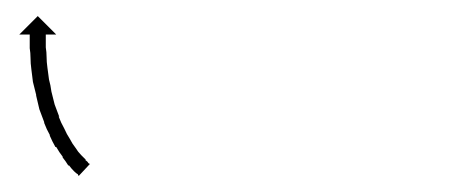

<svg xmlns="http://www.w3.org/2000/svg" viewBox="-20 -242 575 239"><path d="M77 -25Q77 -25 77 -25Q77 -25 77 -25Q77 -25 77 -25Q77 -25 77 -25Q75 -26 72 -29Q72 -29 72 -29Q72 -29 72 -29Q72 -29 72 -29Q72 -29 72 -29Q69 -32 66 -36Q66 -36 66 -36Q66 -36 65 -36Q65 -36 65 -36Q65 -36 65 -36Q62 -41 58 -46Q58 -46 58 -46Q58 -46 58 -46Q58 -46 58 -46.5Q58 -47 58 -47Q54 -52 50 -59Q50 -59 50 -59Q50 -59 50 -59Q49 -59 49 -59Q49 -59 49 -59Q45 -66 42 -73Q42 -73 42 -73Q42 -73 42 -73Q42 -73 42 -73.5Q42 -74 42 -74Q38 -81 35 -89Q35 -89 35 -89Q35 -89 35 -89Q35 -89 35 -89.5Q35 -90 35 -90Q32 -98 29 -106Q29 -106 29 -106Q29 -106 29 -106Q29 -106 29 -106Q29 -106 29 -106Q27 -115 25 -123Q25 -123 25 -123Q25 -123 25 -123Q25 -124 25 -124Q25 -124 25 -124Q23 -132 21 -140Q21 -140 21 -140Q21 -140 21 -140Q21 -140 21 -140Q21 -140 21 -140Q20 -148 19 -156Q19 -156 19 -156Q19 -156 19 -156Q19 -156 19 -156Q19 -156 19 -156Q18 -163 18 -170Q18 -170 18 -170Q18 -170 18 -170Q18 -170 18 -170Q18 -170 18 -170Q18 -176 17 -182Q17 -182 17 -182Q17 -182 17 -182Q17 -182 17 -182Q17 -182 17 -182Q17 -187 17 -191Q17 -191 17 -191Q17 -191 17 -191Q17 -191 17 -191Q17 -191 17 -191Q17 -194 17 -197Q17 -198 17 -199H4L27 -222L50 -199H37Q37 -198 37 -197Q37 -194 37 -191Q37 -191 37 -191Q37 -191 37 -191Q37 -191 37 -191Q37 -191 37 -191Q37 -187 37 -182Q37 -182 37 -182.5Q37 -183 37 -183Q37 -183 37 -183Q37 -183 37 -183Q38 -177 38 -171Q38 -171 38 -171Q38 -171 38 -171Q38 -171 38 -171Q38 -171 38 -171Q38 -165 39 -158Q39 -158 39 -158Q39 -158 39 -158Q39 -158 39 -158Q39 -158 39 -158Q40 -151 41 -143Q41 -143 41 -143Q41 -143 41 -143Q41 -143 41 -143Q41 -143 41 -143Q43 -136 44 -128Q44 -128 44 -128Q44 -128 44 -128Q44 -128 44 -128Q44 -128 44 -128Q46 -120 48 -112Q48 -112 48 -112Q48 -112 48 -112Q48 -112 48 -112Q48 -112 48 -112Q51 -104 54 -96Q54 -96 54 -96.5Q54 -97 53 -97Q53 -97 53 -97Q53 -97 53 -97Q56 -89 60 -82Q60 -82 60 -82Q60 -82 60 -82Q60 -82 60 -82Q60 -82 60 -82Q63 -75 67 -69Q67 -69 67 -69Q67 -69 67 -69Q67 -69 67 -69Q67 -69 67 -69Q70 -63 74 -58Q74 -58 74 -58Q74 -58 74 -58Q74 -58 74 -58Q74 -58 74 -58Q77 -53 81 -49Q81 -49 81 -49Q81 -49 81 -49Q81 -49 81 -49Q81 -49 81 -49Q84 -46 87 -43Q87 -43 87 -43Q87 -43 86 -43Q86 -43 86 -43Q86 -43 86 -43Q89 -41 90 -39Q90 -39 90 -39Q90 -39 90 -39Q90 -39 90 -39Q90 -39 90 -39Q91 -38 92 -38L78 -23Q77 -24 77 -25Z"/></svg>

Font: FRB American Cursive Just Arrows
Style: Italic
Weight: 400
Italic angle: -25°
Version: Version 2.0;Modular Font Editor K font №1